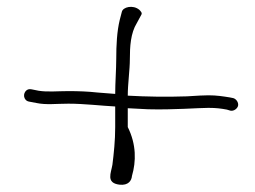

<svg xmlns="http://www.w3.org/2000/svg" viewBox="-20 -614 730 550"><path d="M57 -356C44 -347 47 -326 63 -323L84 -319C113 -313 140 -317 176 -317C222 -317 270 -311 310 -309V-250C310 -211 306 -174 302 -142C298 -118 283 -90 322 -85C348 -82 357 -97 358 -110C370 -151 371 -200 346 -250V-304C366 -303 384 -302 404 -301C477 -299 548 -305 577 -305C600 -305 614 -303 630 -300L640 -297C650 -295 660 -303 662 -311C664 -321 656 -331 648 -333L638 -335C619 -338 601 -341 577 -341C563 -341 547 -340 515 -338C458 -336 399 -337 346 -340C346 -374 352 -414 352 -445C352 -480 354 -519 372 -548L385 -572C388 -577 383 -582 379 -586C361 -601 332 -594 329 -580L323 -557C315 -524 313 -485 313 -445C313 -416 310 -377 310 -345L259 -349C232 -352 205 -353 176 -353C145 -353 116 -350 91 -354L71 -358C66 -359 61 -359 57 -356Z"/></svg>

Font: Stray Cat
Style: SuExt
Weight: 400
Version: Version 1.0